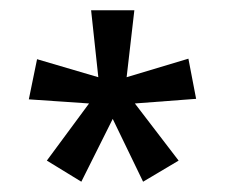

<svg xmlns="http://www.w3.org/2000/svg" viewBox="-20 -781 437 373"><path d="M241 -761 226 -631 346 -667 361 -589 242 -580 327 -469 258 -428 199 -550 138 -428 71 -469 153 -580 36 -588 52 -666 171 -631 157 -761Z"/></svg>

Font: Noto Sans Khmer ExtraCondensed
Style: Regular
Weight: 400
Width: 2
Designer: Danh Hong and the Monotype Design Team
Foundry: Monotype Imaging Inc.
Version: Version 2.004